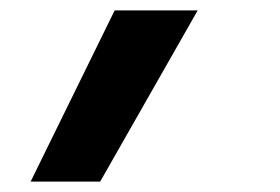

<svg xmlns="http://www.w3.org/2000/svg" viewBox="-20 -183 540 370"><path d="M39 167 201 -163H361L173 167Z"/></svg>

Font: Iosevka Aile Extrabold
Style: Italic
Weight: 800
Italic angle: -9°
Designer: Belleve Invis
Foundry: Belleve Invis
Version: Version 31.1.0; ttfautohint (v1.8.4)